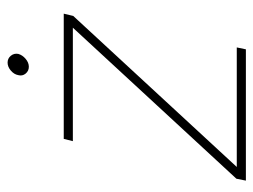

<svg xmlns="http://www.w3.org/2000/svg" viewBox="-101 -567 668 506"><g transform="rotate(-90 233.0 -314.0)"><path d="M288 -600Q290 -611 300 -619.5Q310 -628 321 -628Q332 -628 339 -619.5Q346 -611 344 -600Q341 -589 331 -580.5Q321 -572 310 -572Q299 -572 292 -580.5Q285 -589 288 -600ZM15 -25 413 -456H114L120 -480H450L444 -455L46 -24H361L356 0H10Z"/></g></svg>

Font: Prompt Thin
Style: Italic
Weight: 250
Italic angle: -12°
Designer: Katatrad Team
Foundry: CadsonDemak
Version: Version 1.001